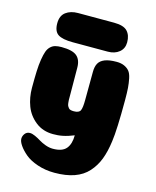

<svg xmlns="http://www.w3.org/2000/svg" viewBox="-130 -772 867 1070"><g transform="rotate(15 303.5 -237.0)"><path d="M564 -282Q564 -111 554 -43Q546 18 529 62.5Q512 107 481 141.5Q450 176 402 193Q354 210 288 210Q235 210 189.5 194.5Q144 179 117.5 156.5Q91 134 76 112Q61 90 61 74Q61 58 71.5 44.5Q82 31 100 31Q113 31 130.5 39Q148 47 164 57Q180 67 202 75Q224 83 245 83Q299 83 321.5 56Q344 29 344 -21Q327 -14 311 -9Q295 -4 280 -1Q265 2 251.5 3Q238 4 225 4Q166 4 124 -29Q82 -62 63.5 -110.5Q45 -159 45 -215Q45 -271 46.5 -310Q48 -349 53 -379.5Q58 -410 64.5 -428Q71 -446 83 -457.5Q95 -469 110 -473Q125 -477 146 -477Q209 -477 234.5 -455.5Q260 -434 260 -388L261 -227Q261 -211 261 -203.5Q261 -196 262.5 -185Q264 -174 266.5 -169Q269 -164 273.5 -158.5Q278 -153 285.5 -151Q293 -149 304 -149Q334 -149 341.5 -165.5Q349 -182 349 -226L350 -388Q350 -419 360.5 -438Q371 -457 396 -467Q421 -477 464 -477Q490 -477 508.5 -468.5Q527 -460 538 -446.5Q549 -433 554.5 -406.5Q560 -380 562 -353Q564 -326 564 -282ZM88 -599Q88 -643 115.5 -663.5Q143 -684 185 -684H393Q448 -684 470 -661Q492 -638 492 -597Q492 -561 466.5 -540Q441 -519 401 -519H199Q139 -519 113.5 -536Q88 -553 88 -599Z"/></g></svg>

Font: Coiny 2.0
Style: Regular
Weight: 400
Version: Version 1.001 July 11, 2018